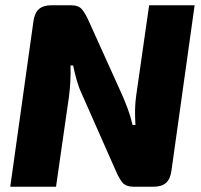

<svg xmlns="http://www.w3.org/2000/svg" viewBox="-20 -710 764 730"><path d="M720 -690 632 -62Q628 -30 611.5 -15Q595 0 563 0H489Q459 0 446 -15.5Q433 -31 421 -59L291 -353Q280 -376 272 -404Q264 -432 258 -461H248Q249 -431 247.5 -401.5Q246 -372 242 -341L193 0H19L107 -628Q111 -660 127.5 -675Q144 -690 176 -690H250Q279 -690 292 -674Q305 -658 317 -631L444 -350Q455 -325 465.5 -297Q476 -269 484 -235H495Q493 -267 493.5 -293.5Q494 -320 498 -348L547 -690Z"/></svg>

Font: Exo 2 ExtraBold
Style: Italic
Weight: 800
Italic angle: -8°
Designer: Natanael Gama
Foundry: Natanael Gama
Version: Version 2.010